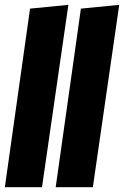

<svg xmlns="http://www.w3.org/2000/svg" viewBox="-30 -780 517 800"><path d="M254.9 -759.8 145 0H-9.8L95.2 -744.1ZM466.8 -759.8 356.9 0H202.1L307.1 -744.1Z"/></svg>

Font: Fira Sans Compressed Heavy
Style: Italic
Weight: 900
Width: 3
Italic angle: -8°
Designer: Carrois Corporate & Edenspiekermann AG
Foundry: Carrois Corporate GbR & Edenspiekermann AG
Version: Version 4.203;PS 004.203;hotconv 1.0.88;makeotf.lib2.5.64775